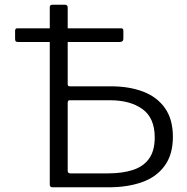

<svg xmlns="http://www.w3.org/2000/svg" viewBox="-20 -794 792 814"><path d="M713 -214Q713 -139 678 -91Q643 -43 581.5 -21.5Q520 0 442 0H202Q191 0 191 -12V-764Q191 -769 194 -771.5Q197 -774 202 -774H255Q267 -774 267 -762V-437Q267 -428 276 -428H451Q528 -428 587 -405.5Q646 -383 679.5 -335.5Q713 -288 713 -214ZM636 -211Q636 -294 584 -331.5Q532 -369 446 -369H275Q267 -369 267 -357V-70Q267 -59 278 -59H439Q499 -59 543.5 -73.5Q588 -88 612 -121.5Q636 -155 636 -211ZM503 -664V-630Q503 -616 487 -616H57Q49 -616 46.5 -619Q44 -622 44 -629V-663Q44 -674 53 -674H494Q503 -674 503 -664Z"/></svg>

Font: Libre Franklin Light
Style: Regular
Weight: 300
Designer: Pablo Impallari, Rodrigo Fuenzalida, Nhung Nguyen
Foundry: Impallari Type
Version: Version 3.000